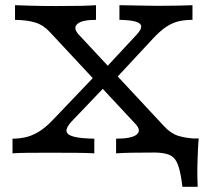

<svg xmlns="http://www.w3.org/2000/svg" viewBox="-20 -591 808 740"><path d="M683.1 129Q676.6 73.4 666.1 44.8Q655.6 16.1 633.9 6.5Q612.1 -3.2 571.8 -3.2L650 -57.3H746Q744.4 -43.5 743.1 -18.1Q741.9 7.3 741.1 36.3Q740.3 65.3 740.7 90.3Q741.1 115.3 741.9 129ZM427.4 0V-56.5Q487.1 -56.5 506.5 -72.2Q525.8 -87.9 502.4 -112.9L173.4 -466.1Q147.6 -494.4 116.5 -504Q85.5 -513.7 37.9 -514.5V-571Q61.3 -570.2 100.4 -569Q139.5 -567.7 196 -567.7Q258.1 -567.7 292.7 -568.5Q327.4 -569.4 350 -571V-514.5Q296 -514.5 278.2 -498.8Q260.5 -483.1 283.1 -458.1L612.1 -104.8Q637.9 -76.6 667.7 -67.3Q697.6 -58.1 739.5 -56.5V0Q722.6 -0.8 684.7 -2Q646.8 -3.2 589.5 -3.2Q525 -3.2 487.9 -2.4Q450.8 -1.6 427.4 0ZM28.2 0V-56.5Q52.4 -56.5 77 -61.7Q101.6 -66.9 127.8 -82.3Q154 -97.6 183.9 -129L355.6 -308.9L396 -269.4L256.5 -123.4Q235.5 -100.8 236.3 -86.3Q237.1 -71.8 263.7 -64.5Q290.3 -57.3 343.5 -56.5V0Q319.4 -1.6 275 -2Q230.6 -2.4 170.2 -2.4Q121 -2.4 84.7 -2Q48.4 -1.6 28.2 0ZM417.7 -279 367.7 -308.1 507.3 -458.1Q525 -477.4 524.2 -489.5Q523.4 -501.6 502.8 -507.7Q482.3 -513.7 440.3 -514.5V-571Q497.6 -570.2 529 -569.4Q560.5 -568.5 587.9 -568.5Q635.5 -568.5 669.8 -569.4Q704 -570.2 721.8 -571V-514.5Q692.7 -514.5 668.5 -508.9Q644.4 -503.2 620.6 -487.5Q596.8 -471.8 568.5 -441.1Z"/></svg>

Font: Playfair 5pt SemiExpanded Light
Style: Regular
Weight: 300
Width: 6
Designer: Claus Eggers Sørensen
Foundry: Claus Eggers Sørensen
Version: Version 2.203